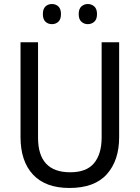

<svg xmlns="http://www.w3.org/2000/svg" viewBox="-20 -924 694 954"><path d="M572 -242Q572 -127 511 -58.5Q450 10 325 10Q206 10 144 -56.5Q82 -123 82 -243V-714H169V-240Q169 -68 329 -68Q410 -68 447.5 -113.5Q485 -159 485 -241V-714H572ZM193 -854Q193 -880 206 -892Q219 -904 238 -904Q257 -904 270 -892Q283 -880 283 -854Q283 -828 270 -816Q257 -804 238 -804Q219 -804 206 -816Q193 -828 193 -854ZM371 -854Q371 -880 384.5 -892Q398 -904 416 -904Q435 -904 448.5 -892Q462 -880 462 -854Q462 -828 448.5 -816Q435 -804 416 -804Q398 -804 384.5 -816Q371 -828 371 -854Z"/></svg>

Font: Noto Sans Gurmukhi UI SemiCondensed
Style: Regular
Weight: 400
Width: 4
Designer: Jelle Bosma - Monotype Design Team
Foundry: Monotype Imaging Inc.
Version: Version 2.004; ttfautohint (v1.8.4.7-5d5b)